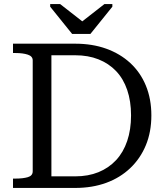

<svg xmlns="http://www.w3.org/2000/svg" viewBox="-20 -925 812 945"><path d="M335 -758H425L533 -892V-905H494L380 -816H390L276 -905H227V-892ZM44 -664V-710H350Q434 -710 502.5 -685.5Q571 -661 621 -615Q671 -569 698 -503.5Q725 -438 725 -357Q725 -276 698 -210.5Q671 -145 621 -97.5Q571 -50 502.5 -25Q434 0 350 0H44V-46H56Q93 -46 117 -53Q141 -60 141 -82V-628Q141 -648 117 -656Q93 -664 56 -664ZM350 -653H233V-57H350Q414 -57 464.5 -77.5Q515 -98 551 -136.5Q587 -175 606 -231Q625 -287 625 -357Q625 -427 606 -482.5Q587 -538 551 -575.5Q515 -613 464.5 -633Q414 -653 350 -653Z"/></svg>

Font: Roboto Serif 28pt
Style: Regular
Weight: 400
Designer: Greg Gazdowicz
Foundry: Commercial Type
Version: Version 1.008